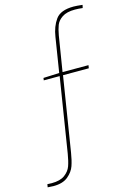

<svg xmlns="http://www.w3.org/2000/svg" viewBox="-154 -839 751 1108"><g transform="rotate(-15 221.5 -285.5)"><path d="M455 -767 451 -749Q427 -752 405 -752Q356 -752 329 -734Q302 -716 292.5 -691.5Q283 -667 277 -632L243 -422H398L395 -404H241L170 40Q163 84 152 116Q141 148 110 174Q79 200 23 200Q12 200 -12 198L-9 180L17 181Q68 181 95.5 160.5Q123 140 133 112Q143 84 150 41L221 -404H126L128 -418L223 -422L256 -629Q265 -689 294.5 -730Q324 -771 402 -771Q419 -771 455 -767Z"/></g></svg>

Font: Bitter Pro Thin
Style: Italic
Weight: 250
Italic angle: -9°
Designer: Sol Matas, and Bitter project Authors
Foundry: Sol Matas
Version: Version 1.010